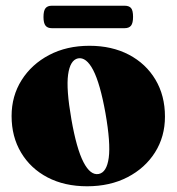

<svg xmlns="http://www.w3.org/2000/svg" viewBox="-20 -639 617 671"><path d="M292.5 -479Q371 -479 430.5 -447.8Q490 -416.5 523.2 -360.8Q556.5 -305 556.5 -231.5Q556.5 -161.5 521.8 -106.5Q487 -51.5 425.8 -19.8Q364.5 12 284.5 12Q205.5 12 146.2 -19Q87 -50 53.8 -105.5Q20.5 -161 20.5 -233.5Q20.5 -303.5 55.5 -359Q90.5 -414.5 151.8 -446.8Q213 -479 292.5 -479ZM325 -31Q353 -36.5 360 -87.5Q367 -138.5 348.5 -244Q330 -347 305.8 -393.8Q281.5 -440.5 252.5 -435Q225 -429 218 -378.2Q211 -327.5 229.5 -222Q247.5 -119 271.8 -72.2Q296 -25.5 325 -31ZM132 -579.5Q132 -601.5 139 -610.2Q146 -619 161 -619H415.5Q431 -619 438 -610.8Q445 -602.5 445 -580Q445 -558.5 438 -549.5Q431 -540.5 415.5 -540.5H161Q146 -540.5 139 -549.5Q132 -558.5 132 -579.5Z"/></svg>

Font: Fraunces 72pt S000 Black
Style: Regular
Weight: 900
Version: Version 1.000; ttfautohint (v1.8.3)